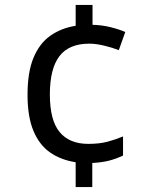

<svg xmlns="http://www.w3.org/2000/svg" viewBox="-20 -744 612 774"><path d="M353 -644Q391 -643 425.5 -634.5Q460 -626 485 -615L459 -542Q433 -552 400 -560Q367 -568 340 -568Q258 -568 219.5 -517.5Q181 -467 181 -363Q181 -259 220.5 -211.5Q260 -164 336 -164Q380 -164 412.5 -172.5Q445 -181 476 -194V-117Q449 -104 420 -96.5Q391 -89 352 -87V10H285V-90Q226 -99 182.5 -129Q139 -159 115 -216Q91 -273 91 -362Q91 -453 115 -511Q139 -569 183 -600Q227 -631 285 -640V-724H353Z"/></svg>

Font: Noto Sans Sharada
Style: Regular
Weight: 400
Designer: Monotype Design Team
Foundry: Monotype Imaging Inc.
Version: Version 2.006; ttfautohint (v1.8.4.7-5d5b)